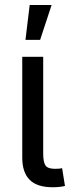

<svg xmlns="http://www.w3.org/2000/svg" viewBox="-20 -770 300 792"><path d="M197.8 2.4Q132.8 2.4 102.3 -28.3Q71.8 -59.1 71.8 -119.6V-535.6H158.2V-137.2Q158.2 -101.1 167.7 -87.4Q177.2 -73.7 206.1 -73.7Q216.8 -73.7 223.6 -74.2Q230.5 -74.7 236.3 -76.2L248 -2.9Q238.3 -0.5 224.9 1Q211.4 2.4 197.8 2.4ZM85 -605.5 102.5 -749.5H192.9L145.5 -605.5Z"/></svg>

Font: Inter 20pt
Style: Regular
Weight: 400
Version: Version 4.001;git-66647c0bb